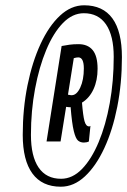

<svg xmlns="http://www.w3.org/2000/svg" viewBox="-20 -914 481 726"><path d="M210 -208Q139 -208 102.5 -258Q66 -308 66 -404Q66 -503 84 -591.5Q102 -680 133.5 -748Q165 -816 207 -855Q249 -894 298 -894Q369 -894 405 -844.5Q441 -795 441 -698Q441 -599 423.5 -510.5Q406 -422 374.5 -354Q343 -286 301 -247Q259 -208 210 -208ZM211 -238Q254 -238 290 -275Q326 -312 353 -376.5Q380 -441 395 -524Q410 -607 410 -699Q410 -779 381 -821.5Q352 -864 297 -864Q254 -864 218 -827Q182 -790 155 -725.5Q128 -661 112.5 -578Q97 -495 97 -404Q97 -323 126 -280.5Q155 -238 211 -238ZM156 -379 213 -740Q228 -743 243 -745Q258 -747 277 -747Q312 -747 330.5 -724.5Q349 -702 349 -654Q349 -610 333.5 -576.5Q318 -543 290 -526Q294 -476 299.5 -456Q305 -436 317 -436Q320 -436 322 -438L316 -379Q308 -375 297 -375Q284 -375 275 -382.5Q266 -390 259 -418.5Q252 -447 247 -509Q242 -508 238 -509Q234 -510 230 -510L209 -379ZM251 -554Q270 -554 283.5 -583Q297 -612 297 -655Q297 -697 276 -697Q269 -697 259 -694L237 -556Q239 -556 242.5 -555Q246 -554 251 -554Z"/></svg>

Font: Georama Extra Condensed Medium
Style: Italic
Weight: 500
Width: 2
Italic angle: -9°
Designer: Jean-Baptiste Levee
Foundry: Production Type
Version: Version 1.000